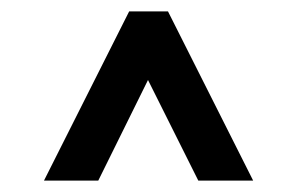

<svg xmlns="http://www.w3.org/2000/svg" viewBox="-20 -776 520 336"><path d="M57 -460 206 -756H274L423 -460H327L239 -636L152 -460Z"/></svg>

Font: Stick No Bills ExtraLight SemiBold
Style: Regular
Weight: 600
Version: Version 2.000